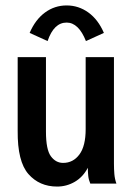

<svg xmlns="http://www.w3.org/2000/svg" viewBox="-20 -675 490 706"><path d="M190 11Q125 11 84.5 -35Q44 -81 45 -194V-465H149V-191Q149 -125 167 -100.5Q185 -76 212 -76Q249 -76 272 -107Q295 -138 295 -200V-465H399V-73Q399 -53 400.5 -35Q402 -17 408 0H312Q306 -14 304.5 -28Q303 -42 303 -58Q285 -24 255 -6.5Q225 11 190 11ZM155 -524 89 -554Q110 -603 145.5 -629Q181 -655 225 -655Q269 -655 305 -629Q341 -603 362 -554L296 -524Q269 -592 225 -592Q178 -592 155 -524Z"/></svg>

Font: Inconsolata SemiCondensed Bold
Style: Regular
Weight: 700
Width: 4
Monospace: yes
Designer: Raph Levien, Cyreal, Brenton Simpson
Foundry: Raph Levien, Cyreal, Google
Version: Version 3.001; ttfautohint (v1.8.2.53-6de2)